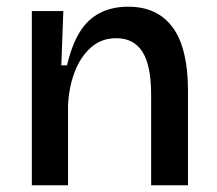

<svg xmlns="http://www.w3.org/2000/svg" viewBox="-20 -553 648 573"><path d="M75 0V-320V-520H169L163 -358H180Q194 -418 217.5 -456.5Q241 -495 277.5 -514Q314 -533 363 -533Q450 -533 495.5 -471Q541 -409 541 -282V0H431V-271Q431 -358 405 -398.5Q379 -439 327 -439Q282 -439 250.5 -410.5Q219 -382 202 -336Q185 -290 183 -236V0Z"/></svg>

Font: Bricolage Grotesque 96pt ExtraBold Medium
Style: Regular
Weight: 500
Version: Version 1.001;gftools[0.9.33.dev8+g029e19f]